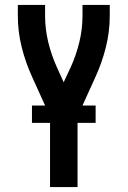

<svg xmlns="http://www.w3.org/2000/svg" viewBox="-20 -755 515 775"><path d="M182 0V-285L109 -446Q83 -503 67.5 -565Q52 -627 52 -691V-735H162V-691Q162 -638 174.5 -586Q187 -534 209 -485L237 -423L266 -485Q288 -534 300.5 -586Q313 -638 313 -691V-735H423V-691Q423 -627 407.5 -565Q392 -503 366 -446L293 -285V0ZM109 -259V-329H366V-259Z"/></svg>

Font: Iosevka QP
Style: Bold
Weight: 700
Designer: Belleve Invis
Foundry: Belleve Invis
Version: Version 20.0.0; ttfautohint (v1.8.4)